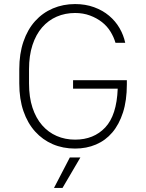

<svg xmlns="http://www.w3.org/2000/svg" viewBox="-20 -726 720 946"><path d="M340 -331H605V-310Q605 -231 586 -172Q567 -113 533.5 -73.5Q500 -34 453 -14Q406 6 350 6Q290 6 240 -15.5Q190 -37 153 -78Q116 -119 95.5 -178.5Q75 -238 75 -315V-385Q75 -461 95.5 -521Q116 -581 153 -622Q190 -663 240.5 -684.5Q291 -706 350 -706Q401 -706 443.5 -690.5Q486 -675 517.5 -648.5Q549 -622 569 -587.5Q589 -553 597 -515H549Q541 -543 524.5 -570Q508 -597 482.5 -617Q457 -637 423.5 -649.5Q390 -662 350 -662Q301 -662 259.5 -644Q218 -626 187.5 -591Q157 -556 140 -504Q123 -452 123 -385V-315Q123 -247 140 -195.5Q157 -144 187.5 -109Q218 -74 259.5 -56Q301 -38 350 -38Q442 -38 498.5 -98Q555 -158 560 -289H340ZM324 50H376L288 200H246Z"/></svg>

Font: PT Root UI Web Light
Style: Regular
Weight: 300
Designer: Vitaly Kuzmin
Foundry: ParaType Ltd.
Version: Version 1.000W